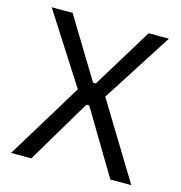

<svg xmlns="http://www.w3.org/2000/svg" viewBox="-103 -783 828 876"><g transform="rotate(15 311.0 -345.0)"><path d="M27.1 0 262.2 -385.6 261.5 -335.3 34.1 -690H133L305.4 -406.5H318.8L492.2 -690H587.9L360.5 -335.3L359.8 -385.6L594.9 0H496L315.6 -301.5H302.2L122.8 0Z"/></g></svg>

Font: Mozilla Text ExtraLight
Style: Regular
Weight: 200
Designer: Studio DRAMA
Foundry: Studio DRAMA
Version: Version 1.000